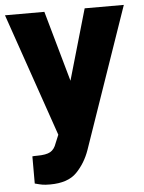

<svg xmlns="http://www.w3.org/2000/svg" viewBox="-64 -584 632 845"><g transform="rotate(-5 252.5 -161.5)"><path d="M123 218Q102 218 90 216Q78 214 56 208V88Q62 87 77 87Q117 87 135.5 76.5Q154 66 163 39L178 3L-10 -541H164L252 -229L342 -541H515L300 81Q280 138 241 178Q202 218 123 218Z"/></g></svg>

Font: Freesentation 9 Black
Style: Regular
Weight: 900
Designer: glyphs from Roboto by Christian Robertson / Hangul glyphs from Noto Sans CJK(Source Han Sans) by Jang Soo-young and Kang
Foundry: PT&
Version: Version 2.001